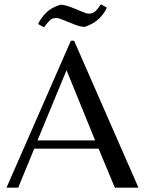

<svg xmlns="http://www.w3.org/2000/svg" viewBox="-20 -866 669 886"><path d="M10 0 307 -678H322L619 0H510L435 -180H138L64 0ZM153 -218H419L287 -542ZM183 -740 156 -755Q167 -781 191.5 -806Q216 -831 258 -844Q278 -844 304.5 -834Q331 -824 355 -813.5Q379 -803 389 -803Q409 -803 421 -815Q433 -827 446 -846L473 -831Q463 -806 438 -781Q413 -756 371 -742Q352 -742 325 -752.5Q298 -763 274 -773Q250 -783 240 -783Q221 -783 209 -771Q197 -759 183 -740Z"/></svg>

Font: Belleza
Style: Regular
Weight: 400
Designer: Eduardo Rodriguez Tunni
Foundry: Eduardo Rodriguez Tunni
Version: Version 1.003; ttfautohint (v1.8.4.7-5d5b)